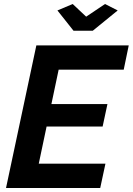

<svg xmlns="http://www.w3.org/2000/svg" viewBox="-20 -936 661 956"><path d="M161 -710H621L596 -589H272L236 -418H515L491 -306H212L173 -121H505L479 0H10ZM266 -884 342 -916 409 -853 503 -916 566 -884 442 -783H346Z"/></svg>

Font: Raleway
Style: Bold Italic
Weight: 700
Italic angle: -12°
Designer: Matt McInerney, Pablo Impallari, Rodrigo Fuenzalida
Foundry: Matt McInerney, Pablo Impallari, Rodrigo Fuenzalida
Version: Version 4.101;RELEASE